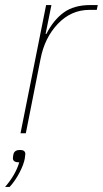

<svg xmlns="http://www.w3.org/2000/svg" viewBox="-28 -526 406 758"><path d="M51 66Q72 66 72 82Q72 87 70 99Q66 123 49 155.5Q32 188 10 212H-8Q33 165 48 115Q23 115 23 99Q23 93 25 83Q29 66 51 66ZM74 0H53L154 -506H175L152 -392H155Q183 -447 223.5 -476.5Q264 -506 328 -506H358L354 -487H325Q253 -487 200.5 -432Q148 -377 132 -293Z"/></svg>

Font: IBM Plex Sans Thin
Style: Italic
Weight: 100
Italic angle: -11.31°
Designer: Mike Abbink, Paul van der Laan, Pieter van Rosmalen
Foundry: Bold Monday
Version: Version 3.0